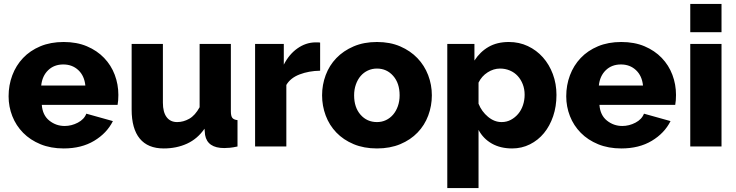

<svg xmlns="http://www.w3.org/2000/svg" viewBox="-20 -750 3769 983"><path d="M306 10Q240 10 187.5 -11.5Q135 -33 98.5 -70Q62 -107 43 -155.5Q24 -204 24 -257Q24 -314 43 -364.5Q62 -415 98 -453Q134 -491 186.5 -513Q239 -535 306 -535Q373 -535 425 -513Q477 -491 513 -453.5Q549 -416 567.5 -367Q586 -318 586 -264Q586 -250 585 -236.5Q584 -223 582 -213H194Q198 -160 232.5 -132.5Q267 -105 311 -105Q346 -105 378.5 -122Q411 -139 422 -168L558 -130Q527 -68 462 -29Q397 10 306 10ZM417 -312Q412 -362 381 -391Q350 -420 304 -420Q257 -420 226.5 -390.5Q196 -361 191 -312Z M818 10Q737 10 695.5 -40.5Q654 -91 654 -189V-525H814V-224Q814 -176 833 -150.5Q852 -125 887 -125Q919 -125 949 -142Q979 -159 1002 -201V-525H1162V-180Q1162 -156 1169.5 -146.5Q1177 -137 1196 -135V0Q1173 5 1157 6.5Q1141 8 1128 8Q1042 8 1030 -59L1027 -91Q991 -39 937.5 -14.5Q884 10 818 10Z M1619 -388Q1561 -387 1514 -369Q1467 -351 1446 -315V0H1286V-525H1433V-419Q1460 -472 1502.5 -502Q1545 -532 1593 -533Q1604 -533 1609 -533Q1614 -533 1619 -532Z M1910 10Q1843 10 1790.5 -12Q1738 -34 1702 -71.5Q1666 -109 1647.5 -158.5Q1629 -208 1629 -262Q1629 -316 1647.5 -365.5Q1666 -415 1702 -452.5Q1738 -490 1790.5 -512.5Q1843 -535 1910 -535Q1977 -535 2029 -512.5Q2081 -490 2117 -452.5Q2153 -415 2172 -365.5Q2191 -316 2191 -262Q2191 -208 2172.5 -158.5Q2154 -109 2118 -71.5Q2082 -34 2029.5 -12Q1977 10 1910 10ZM1793 -262Q1793 -200 1826 -162.5Q1859 -125 1910 -125Q1935 -125 1956 -135Q1977 -145 1992.5 -163Q2008 -181 2017 -206.5Q2026 -232 2026 -262Q2026 -324 1993 -361.5Q1960 -399 1910 -399Q1885 -399 1863.5 -389Q1842 -379 1826.5 -361Q1811 -343 1802 -317.5Q1793 -292 1793 -262Z M2602 10Q2542 10 2498 -15Q2454 -40 2430 -85V213H2270V-525H2409V-440Q2438 -485 2481.5 -510Q2525 -535 2585 -535Q2638 -535 2682.5 -514Q2727 -493 2759.5 -456.5Q2792 -420 2810.5 -370.5Q2829 -321 2829 -264Q2829 -205 2812 -155Q2795 -105 2765 -68.5Q2735 -32 2693 -11Q2651 10 2602 10ZM2548 -125Q2574 -125 2595.5 -136.5Q2617 -148 2633 -167Q2649 -186 2657.5 -211.5Q2666 -237 2666 -265Q2666 -294 2656.5 -318.5Q2647 -343 2630.5 -361Q2614 -379 2590.5 -389Q2567 -399 2540 -399Q2507 -399 2476.5 -379.5Q2446 -360 2430 -327V-219Q2446 -179 2478.5 -152Q2511 -125 2548 -125Z M3161 10Q3095 10 3042.5 -11.5Q2990 -33 2953.5 -70Q2917 -107 2898 -155.5Q2879 -204 2879 -257Q2879 -314 2898 -364.5Q2917 -415 2953 -453Q2989 -491 3041.5 -513Q3094 -535 3161 -535Q3228 -535 3280 -513Q3332 -491 3368 -453.5Q3404 -416 3422.5 -367Q3441 -318 3441 -264Q3441 -250 3440 -236.5Q3439 -223 3437 -213H3049Q3053 -160 3087.5 -132.5Q3122 -105 3166 -105Q3201 -105 3233.5 -122Q3266 -139 3277 -168L3413 -130Q3382 -68 3317 -29Q3252 10 3161 10ZM3272 -312Q3267 -362 3236 -391Q3205 -420 3159 -420Q3112 -420 3081.5 -390.5Q3051 -361 3046 -312Z M3514 0V-525H3674V0ZM3514 -585V-730H3674V-585Z"/></svg>

Font: Oxford Sans
Style: Regular
Weight: 800
Designer: Matt McInerney, Pablo Impallari, Rodrigo Fuenzalida
Foundry: Matt McInerney, Pablo Impallari, Rodrigo Fuenzalida
Version: Version 3.000g; ttfautohint (v1.5) -l 8 -r 28 -G 28 -x 14 -D